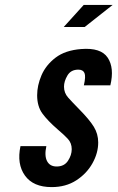

<svg xmlns="http://www.w3.org/2000/svg" viewBox="-20 -755 480 783"><path d="M190.5 8Q248.5 8 291 -19.5Q333.5 -47 357 -89Q380.5 -131 380.5 -174Q380.5 -209 362.5 -238.2Q344.5 -267.5 302.5 -310Q275 -338 258 -357Q241 -376 241 -401.5Q241 -423.5 255 -447.2Q269 -471 299.5 -471Q318.5 -471 324.5 -457.2Q330.5 -443.5 322 -407H430Q447 -478 419.2 -519.8Q391.5 -561.5 311 -555Q246 -550 206.5 -519.8Q167 -489.5 149.2 -448Q131.5 -406.5 131.5 -366.5Q131.5 -321.5 152.8 -292.2Q174 -263 215.5 -227Q241 -205.5 256.8 -188.5Q272.5 -171.5 272.5 -146.5Q272.5 -122.5 257.2 -99.2Q242 -76 211 -76Q183.5 -76 172 -97.8Q160.5 -119.5 169 -159H63.5Q48 -86 81.8 -39Q115.5 8 190.5 8ZM240 -645H325.5L439.5 -735H321.5Z"/></svg>

Font: League Gothic SemiExpanded Italic
Style: Regular
Weight: 400
Width: 6
Designer: The League of Moveable Type
Version: Version 1.600; ttfautohint (v1.8.3)